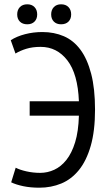

<svg xmlns="http://www.w3.org/2000/svg" viewBox="-20 -861 505 893"><path d="M118 -390H347Q342 -517 293.5 -580Q245 -643 169 -643Q131 -643 102 -634Q73 -625 52 -612L30 -674Q58 -692 96.5 -702Q135 -712 177 -712Q232 -712 277 -692.5Q322 -673 354 -630Q386 -587 404 -518Q422 -449 422 -351Q422 -252 402 -182.5Q382 -113 347 -70Q312 -27 265 -7.5Q218 12 163 12Q122 12 88.5 5Q55 -2 32 -13L53 -81Q72 -71 103 -64Q134 -57 167 -57Q201 -57 232.5 -71.5Q264 -86 289 -117.5Q314 -149 329.5 -199.5Q345 -250 347 -323H118ZM60 -794Q60 -815 72.5 -828Q85 -841 107 -841Q128 -841 140.5 -828Q153 -815 153 -794Q153 -773 140.5 -760.5Q128 -748 107 -748Q85 -748 72.5 -760.5Q60 -773 60 -794ZM218 -794Q218 -815 230.5 -828Q243 -841 264 -841Q286 -841 298.5 -828Q311 -815 311 -794Q311 -773 298.5 -760.5Q286 -748 264 -748Q243 -748 230.5 -760.5Q218 -773 218 -794Z"/></svg>

Font: PT Sans Narrow
Style: Regular
Weight: 400
Width: 3
Designer: A.Korolkova, O.Umpeleva, V.Yefimov
Foundry: ParaType Ltd
Version: Version 2.003W OFL